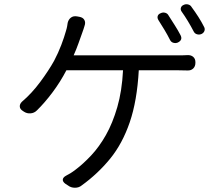

<svg xmlns="http://www.w3.org/2000/svg" viewBox="-20 -838 1040 902"><path d="M735 -776Q745 -781 756 -778Q767 -775 772 -765Q786 -743 801 -719.5Q816 -696 828 -673Q840 -650 815 -638Q805 -634 794.5 -637Q784 -640 779 -650Q767 -674 752.5 -698Q738 -722 724 -744Q718 -754 721 -763Q724 -772 735 -776ZM843 -815Q853 -820 864 -817Q875 -814 880 -805Q897 -782 912 -758.5Q927 -735 938 -713Q944 -703 940.5 -693Q937 -683 926 -678Q916 -674 905.5 -677Q895 -680 890 -690Q877 -715 862.5 -739Q848 -763 833 -784Q827 -793 830 -802Q833 -811 843 -815ZM353 -759Q370 -756 376.5 -744Q383 -732 377 -716Q375 -708 372.5 -701.5Q370 -695 366 -683Q358 -661 348.5 -634Q339 -607 326 -578H806Q821 -578 834.5 -578Q848 -578 860 -579Q877 -580 887.5 -571Q898 -562 898 -546V-543Q898 -526 887.5 -516Q877 -506 860 -507Q848 -507 833.5 -507.5Q819 -508 806 -508H632Q624 -364 589.5 -263.5Q555 -163 497.5 -92.5Q440 -22 364 33Q351 44 332 44Q313 44 299 33L288 26Q274 16 275 5.5Q276 -5 291 -13Q301 -18 311.5 -24.5Q322 -31 335 -41Q371 -68 408.5 -108Q446 -148 477.5 -203.5Q509 -259 531 -334.5Q553 -410 558 -508H292Q264 -454 227 -404.5Q190 -355 153 -319Q141 -307 124 -305.5Q107 -304 93 -313L87 -317Q74 -325 73 -337Q72 -349 83 -360Q129 -399 169 -453Q209 -507 234 -552Q254 -590 268 -627Q282 -664 290 -693Q294 -706 295.5 -715Q297 -724 298 -731Q302 -747 313.5 -755.5Q325 -764 342 -761Z"/></svg>

Font: Chiron GoRound TC N
Style: Regular
Weight: 350
Designer: Ryoko NISHIZUKA 西塚涼子 (kana, bopomofo & ideographs); Paul D. Hunt (Latin, Greek & Cyrillic); Sandoll Communications 산돌커뮤니
Foundry: Adobe
Version: Version 1.000;hotconv 1.1.1;makeotfexe 2.6.0